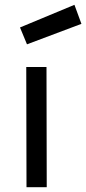

<svg xmlns="http://www.w3.org/2000/svg" viewBox="-20 -777 358 797"><path d="M289 -757 318 -678 92 -593 63 -663ZM89 -499H173L174 0H90Z"/></svg>

Font: Panefresco 500wt
Style: Regular
Weight: 700
Foundry: Campivisivi & Chank Co
Version: Version 1.001